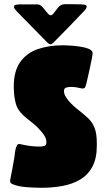

<svg xmlns="http://www.w3.org/2000/svg" viewBox="-20 -891 517 919"><path d="M280.8 -674.3Q290 -674.3 312.7 -673.1Q335.4 -671.9 361.1 -668.2Q386.7 -664.6 405 -657Q423.3 -649.4 423.3 -636.7Q423.3 -630.4 419.4 -609.9Q415.5 -589.4 409.9 -564Q404.3 -538.6 399.4 -516.8Q394.5 -495.1 392.1 -486.3Q390.1 -478.5 387.2 -472.9Q384.3 -467.3 374.5 -467.3Q371.1 -467.3 368.2 -468.3Q365.2 -469.2 362.3 -469.7Q340.8 -475.1 319.8 -475.1Q310.1 -475.1 298.1 -472.2Q286.1 -469.2 286.1 -455.6Q286.1 -440.9 296.1 -425.3Q306.2 -409.7 319.8 -396Q333.5 -382.3 344.2 -373.5Q378.9 -346.7 400.6 -326.2Q422.4 -305.7 432.9 -278.6Q443.4 -251.5 443.4 -204.6V-193.4Q443.4 -132.3 422.1 -93Q400.9 -53.7 363.8 -31.7Q326.7 -9.8 279.3 -1Q231.9 7.8 179.7 7.8Q149.9 7.8 109.6 5.1Q69.3 2.4 42 -8.8Q35.6 -11.2 32 -14.6Q28.3 -18.1 28.3 -25.9Q28.3 -28.3 29.3 -32.2Q34.2 -58.1 39.1 -83.5Q43.9 -108.9 48.3 -134.3Q50.3 -146.5 51.5 -158.9Q52.7 -171.4 56.2 -183.1Q57.6 -188 61.3 -194.8Q64.9 -201.7 71.3 -201.7Q75.2 -201.7 78.9 -200.9Q82.5 -200.2 85.9 -199.2Q107.4 -194.3 127.9 -191.9Q148.4 -189.5 170.4 -189.5Q181.6 -189.5 191.9 -192.4Q202.1 -195.3 202.1 -210Q202.1 -224.6 194.8 -237.3Q188.5 -248.5 179.9 -259Q171.4 -269.5 162.1 -278.8Q150.4 -291 137.2 -301.3Q124 -311.5 110.8 -322.3Q69.3 -354.5 58.1 -387.5Q46.9 -420.4 45.9 -472.2V-476.6Q45.9 -550.8 76.7 -594Q107.4 -637.2 160.6 -655.8Q213.9 -674.3 280.8 -674.3ZM158.2 -870.1Q171.9 -870.1 183.6 -857.2Q195.3 -844.2 205.3 -831.1Q215.3 -817.9 223.1 -817.9Q230 -817.9 238.5 -829.6Q247.1 -841.3 257.3 -854Q267.6 -866.7 280.3 -869.6Q285.2 -871.1 303.7 -871.1Q322.3 -871.1 342 -870.6Q361.8 -870.1 369.1 -870.1Q374.5 -870.1 384.8 -868.4Q395 -866.7 395 -858.4Q395 -857.9 394.8 -857.4Q394.5 -856.9 394.5 -856.4Q392.6 -850.1 388.9 -845.5Q385.3 -840.8 380.4 -835.9Q344.7 -798.8 308.6 -761.2Q272.5 -723.6 235.8 -687Q233.4 -684.6 229.5 -681.9Q225.6 -679.2 221.7 -679.2Q214.8 -679.2 207.5 -686.5Q133.8 -760.7 61 -835.9Q57.1 -839.8 52 -846.2Q46.9 -852.5 46.9 -858.4Q46.9 -866.7 57.1 -868.4Q67.4 -870.1 72.8 -870.1Z"/></svg>

Font: Belanosima
Style: Bold
Weight: 700
Designer: The DocRepair Project, Santiago Orozco
Foundry: Google
Version: Version 2.000